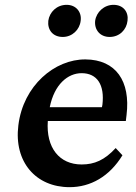

<svg xmlns="http://www.w3.org/2000/svg" viewBox="-20 -766 565 795"><path d="M268 9C355 9 433 -35 487 -123L459 -153C413 -103 371 -85 318 -85C226 -85 170 -154 178 -265H501L504 -290C521 -430 460 -519 334 -520C207 -521 76 -412 56 -247C37 -95 129 9 268 9ZM180 -680C176 -643 198 -613 240 -613C279 -613 310 -643 314 -680C319 -716 295 -746 256 -746C215 -746 185 -716 180 -680ZM186 -322C205 -417 261 -463 318 -463C382 -463 414 -415 404 -332L402 -322ZM374 -680C370 -643 394 -613 434 -613C475 -613 504 -643 508 -680C513 -716 491 -746 450 -746C411 -746 379 -716 374 -680Z"/></svg>

Font: TPK Tissa Web SemiBold
Style: Italic
Weight: 600
Italic angle: -7°
Designer: Jacques Le Bailly, Suppakit Chalermlarp | Katatrad Co.,Ltd.
Foundry: Jacques Le Bailly, Cadson Demak Co.,Ltd.
Version: Version 5.000;Glyphs 3.1.2 (3151)